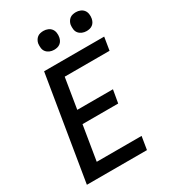

<svg xmlns="http://www.w3.org/2000/svg" viewBox="-225 -1066 1050 1179"><g transform="rotate(-30 300.0 -476.0)"><path d="M35 0 156 -735H582L567 -643H249L214 -428H467L451 -336H198L158 -92H476L461 0ZM506 -818Q490 -818 475.5 -824Q461 -830 451.5 -841.5Q442 -853 440 -869Q438 -885 440 -901Q442 -912 448 -922.5Q454 -933 463 -940Q472 -947 483.5 -949.5Q495 -952 506 -952Q522 -952 536.5 -946Q551 -940 560 -928.5Q569 -917 571.5 -901Q574 -885 571 -869Q569 -858 563.5 -847.5Q558 -837 548.5 -830Q539 -823 528 -820.5Q517 -818 506 -818ZM276 -818Q260 -818 245.5 -824Q231 -830 221.5 -841.5Q212 -853 210 -869Q208 -885 210 -901Q212 -912 218 -922.5Q224 -933 233 -940Q242 -947 253.5 -949.5Q265 -952 276 -952Q292 -952 306.5 -946Q321 -940 330 -928.5Q339 -917 341.5 -901Q344 -885 341 -869Q339 -858 333.5 -847.5Q328 -837 318.5 -830Q309 -823 298 -820.5Q287 -818 276 -818Z"/></g></svg>

Font: Iosevka Aile Semibold
Style: Italic
Weight: 600
Italic angle: -9°
Designer: Belleve Invis
Foundry: Belleve Invis
Version: Version 31.1.0; ttfautohint (v1.8.4)